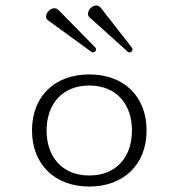

<svg xmlns="http://www.w3.org/2000/svg" viewBox="-20 -666 645 694"><path d="M153.3 -592.8 310.5 -478.5C312 -477.1 314 -476.6 315.9 -476.6C321.8 -476.6 327.1 -481.4 327.1 -487.3C327.1 -489.7 326.7 -492.2 324.2 -494.6L191.9 -629.4C187 -634.3 181.6 -636.2 176.3 -636.2C161.1 -636.2 146.5 -620.1 146.5 -606.4C146.5 -601.6 148.4 -596.2 153.3 -592.8ZM304.7 -602.5 442.4 -478.5C443.8 -477.1 445.8 -476.6 447.8 -476.6C453.6 -476.6 459 -481.4 459 -487.3C459 -489.7 458.5 -492.2 456.1 -494.6L343.3 -639.2C338.4 -644 333 -646 327.6 -646C312.5 -646 297.9 -629.9 297.9 -616.2C297.9 -611.3 299.8 -606 304.7 -602.5ZM302.7 -397C179.2 -397 95.7 -319.3 95.7 -194.3C95.7 -70.8 179.2 8.3 302.7 8.3C426.3 8.3 509.8 -70.8 509.8 -194.3C509.8 -319.3 426.3 -397 302.7 -397ZM302.7 -31.7C204.6 -31.7 148.4 -99.1 148.4 -194.3C148.4 -289.1 204.6 -356.9 302.7 -356.9C400.9 -356.9 457 -289.1 457 -194.3C457 -99.1 400.9 -31.7 302.7 -31.7Z"/></svg>

Font: Cutive Mono
Style: Regular
Weight: 400
Monospace: yes
Designer: Vernon Adams
Foundry: Vernon Adams
Version: Version 1.002